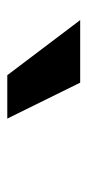

<svg xmlns="http://www.w3.org/2000/svg" viewBox="127 -934 245 540"><g transform="rotate(90 250.0 -664.5)"><path d="M192 -562 37 -767H213L314 -562Z"/></g></svg>

Font: Nunito Sans 10pt Black
Style: Regular
Weight: 900
Designer: Vernon Adams
Foundry: Vernon Adams
Version: Version 3.101;gftools[0.9.27]